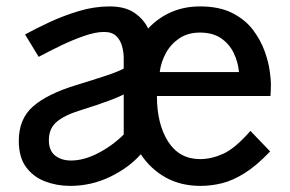

<svg xmlns="http://www.w3.org/2000/svg" viewBox="-20 -582 925 613"><path d="M204 11.5Q161.5 11.5 124 -2.8Q86.5 -17 63.2 -48.5Q40 -80 40 -132.5Q40 -202.5 85.8 -242.5Q131.5 -282.5 224 -310.5Q278 -327 317.2 -340Q356.5 -353 375 -363V-397Q375 -414 370 -433.5Q365 -453 351.5 -466.5Q338 -480 312.5 -480Q285.5 -480 249.2 -467.5Q213 -455 175 -436.8Q137 -418.5 103.5 -400.5L60 -472Q93 -490 137.2 -510.8Q181.5 -531.5 231.2 -546.5Q281 -561.5 329.5 -561.5Q379.5 -561.5 409 -541.2Q438.5 -521 453 -491Q484 -524.5 526 -543Q568 -561.5 618.5 -561.5Q680.5 -561.5 722 -540.2Q763.5 -519 788 -486.2Q812.5 -453.5 825 -418.5Q837.5 -383.5 841.2 -355Q845 -326.5 845 -315Q845 -301 844.5 -291.8Q844 -282.5 843.5 -275.5H481Q481 -186 516.8 -130Q552.5 -74 619 -74Q655 -74 693 -91.2Q731 -108.5 779.5 -164L842.5 -98.5Q798.5 -52.5 760.8 -29Q723 -5.5 688.8 3Q654.5 11.5 620 11.5Q557.5 11.5 509.2 -15.2Q461 -42 429.5 -89.5Q391.5 -46.5 331.5 -17.5Q271.5 11.5 204 11.5ZM490 -352H743Q740 -384.5 726 -413.2Q712 -442 685.5 -460Q659 -478 618.5 -478Q580 -478 552.8 -459.8Q525.5 -441.5 509.8 -412.8Q494 -384 490 -352ZM206.5 -69.5Q247.5 -69.5 292.8 -92.8Q338 -116 375 -152.5V-280.5Q360 -272.5 326.5 -260Q293 -247.5 237 -230Q186.5 -214.5 161.2 -193.2Q136 -172 136 -134.5Q136 -101 156.2 -85.2Q176.5 -69.5 206.5 -69.5Z"/></svg>

Font: Junction Medium
Style: Regular
Weight: 500
Designer: Caroline Hadilaksono
Foundry: Caroline Hadilaksono, Tyler Finck, The League of Moveable Type
Version: Version 2.000; ttfautohint (v1.8.3)